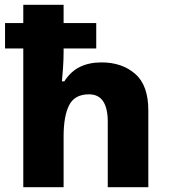

<svg xmlns="http://www.w3.org/2000/svg" viewBox="-20 -780 708 800"><path d="M245 -760V-684H381V-578H245V-563Q245 -531 242.5 -495.5Q240 -460 238 -441H248Q275 -483 313.5 -501.5Q352 -520 403 -520Q488 -520 543 -472.5Q598 -425 598 -320V0H429V-272Q429 -387 351 -387Q291 -387 268 -341.5Q245 -296 245 -211V0H77V-578H1V-684H77V-760Z"/></svg>

Font: Noto Sans Malayalam ExtraBold
Style: Regular
Weight: 800
Designer: Jelle Bosma - Monotype Design Team
Foundry: Monotype Imaging Inc.
Version: Version 2.104; ttfautohint (v1.8.4.7-5d5b)